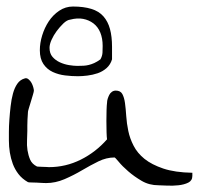

<svg xmlns="http://www.w3.org/2000/svg" viewBox="-20 -578 640 600"><path d="M337.9 -85.9Q312.5 -85.9 287.6 -73.7Q262.7 -61.5 236.3 -45.9Q210 -30.3 181.6 -18.1Q153.3 -5.9 124 -5.9Q120.1 -5.9 112.3 -6.3Q104.5 -6.8 95.2 -7.3Q85.9 -7.8 78.1 -7.8Q70.3 -7.8 67.4 -8.8Q48.8 -19.5 37.6 -34.2Q26.4 -48.8 20 -65.9Q13.7 -83 10.7 -101.6Q7.8 -120.1 7.8 -138.7V-166Q7.8 -183.6 9.3 -204.1Q10.7 -224.6 13.2 -246.1Q15.6 -267.6 20.5 -285.6Q25.4 -303.7 34.2 -316.4Q43 -329.1 57.6 -333Q63.5 -335 69.3 -330.1Q75.2 -325.2 78.6 -318.8Q82 -312.5 84 -305.2Q85.9 -297.9 85.9 -294.9Q85.9 -292 83 -282.2Q80.1 -272.5 76.7 -261.2Q73.2 -250 70.3 -240.2Q67.4 -230.5 67.4 -228.5Q67.4 -227.5 66.9 -220.2Q66.4 -212.9 65.9 -204.1Q65.4 -195.3 65.4 -185.1Q65.4 -174.8 65.4 -168.9Q65.4 -156.2 64.5 -140.1Q63.5 -124 65.9 -108.4Q68.4 -92.8 74.2 -79.1Q80.1 -65.4 95.7 -57.6Q96.7 -57.6 102.1 -57.1Q107.4 -56.6 113.8 -56.6Q120.1 -56.6 125.5 -56.2Q130.9 -55.7 132.8 -55.7Q185.5 -55.7 232.4 -79.1Q279.3 -102.5 314.5 -142.6Q313.5 -148.4 313 -165Q312.5 -181.6 312.5 -199.7Q312.5 -217.8 313 -233.9Q313.5 -250 314.5 -256.8Q314.5 -262.7 316.4 -269Q318.4 -275.4 321.3 -281.2Q324.2 -287.1 329.6 -291Q335 -294.9 341.8 -294.9Q356.4 -294.9 362.3 -284.2Q368.2 -273.4 370.6 -255.9Q373 -238.3 374.5 -215.3Q376 -192.4 380.9 -168.9Q385.7 -145.5 397.5 -122.6Q409.2 -99.6 431.6 -81.5Q454.1 -63.5 490.2 -51.3Q526.4 -39.1 581.1 -38.1Q581.1 -36.1 581.1 -33.2Q581.1 -30.3 581.1 -28.3Q581.1 -13.7 568.4 -7.3Q555.7 -1 537.6 1Q519.5 2.9 502 2Q484.4 1 475.6 1Q446.3 1 422.9 -12.7Q399.4 -26.4 380.9 -42.5Q362.3 -58.6 351.1 -72.3Q339.8 -85.9 337.9 -85.9ZM104.5 -420.9Q104.5 -443.4 111.8 -467.3Q119.1 -491.2 132.3 -511.2Q145.5 -531.2 165 -544.4Q184.6 -557.6 208 -557.6Q241.2 -557.6 265.1 -550.3Q289.1 -543 303.2 -526.9Q317.4 -510.7 323.7 -487.3Q330.1 -463.9 330.1 -431.6V-423.8Q330.1 -418.9 330.1 -412.6Q330.1 -406.2 330.1 -400.4V-392.6Q325.2 -376 313 -365.2Q300.8 -354.5 285.2 -349.1Q269.5 -343.8 252.9 -341.8Q236.3 -339.8 223.6 -339.8Q204.1 -339.8 183.6 -342.3Q163.1 -344.7 145 -353Q127 -361.3 115.7 -377.9Q104.5 -394.5 104.5 -420.9ZM134.8 -428.7Q134.8 -411.1 144 -400.4Q153.3 -389.6 167 -383.3Q180.7 -377 195.8 -374.5Q210.9 -372.1 221.7 -372.1Q233.4 -372.1 241.2 -372.6Q249 -373 257.3 -375Q265.6 -377 274.4 -380.9Q283.2 -384.8 293.9 -392.6Q299.8 -403.3 300.3 -413.6Q300.8 -423.8 300.8 -434.6Q300.8 -458 293.5 -476.1Q286.1 -494.1 272 -504.9Q257.8 -515.6 239.7 -519Q221.7 -522.5 199.2 -516.6Q189.5 -515.6 178.2 -504.9Q167 -494.1 157.2 -481Q147.5 -467.8 141.1 -453.6Q134.8 -439.5 134.8 -428.7Z"/></svg>

Font: Swanky and Moo Moo
Style: Regular
Weight: 400
Designer: Kimberly Geswein
Foundry: Kimberly Geswein
Version: Version 1.002 2001